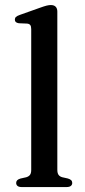

<svg xmlns="http://www.w3.org/2000/svg" viewBox="-20 -758 346 778"><path d="M212.3 -711.2V-69.9Q212.3 -56.2 217.4 -49.3Q222.5 -42.4 232.4 -39.8L254.8 -34.8Q263.9 -32.2 268.3 -27.9Q272.7 -23.5 272.7 -16.8Q272.7 -9.1 267 -4.6Q261.3 0 249.4 0H68.2Q56.6 0 51 -4.6Q45.5 -9.1 45.5 -16.8Q45.5 -23.2 49.7 -27.6Q54 -31.9 62.8 -34.5L86.4 -39.8Q96.3 -42.7 101.4 -49.3Q106.5 -55.9 106.5 -69.6V-639.7Q106.5 -651.2 102.7 -656.3Q98.9 -661.4 90.1 -662.4L56.3 -663.8Q47.6 -665.2 43.9 -668.8Q40.2 -672.5 40.2 -678.3Q40.2 -684.9 44.4 -689.2Q48.7 -693.5 60.1 -697.5L142.3 -726.7Q158.8 -732.7 168.8 -735.2Q178.7 -737.6 185.6 -737.6Q199.1 -737.6 205.7 -730.6Q212.3 -723.5 212.3 -711.2Z"/></svg>

Font: Fraunces
Style: Regular
Weight: 900
Version: Version 1.000;[b76b70a41]